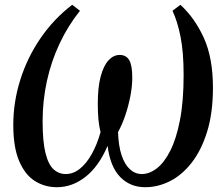

<svg xmlns="http://www.w3.org/2000/svg" viewBox="-20 -771 931 802"><path d="M218 11Q166.5 11 125.2 -15.2Q84 -41.5 59.8 -98.8Q35.5 -156 35.5 -249Q35.5 -345 64.8 -437.8Q94 -530.5 149 -611Q204 -691.5 281.5 -751L314 -726Q264 -663.5 229 -589.2Q194 -515 176 -432.8Q158 -350.5 158 -264.5Q158 -180 170 -131.8Q182 -83.5 203.8 -63.8Q225.5 -44 254.5 -44Q286 -44 313.8 -66.2Q341.5 -88.5 363.5 -128Q385.5 -167.5 400 -219Q393.5 -245.5 391 -273.2Q388.5 -301 388.5 -338.5Q388.5 -406.5 400.5 -451.5Q412.5 -496.5 433.2 -519Q454 -541.5 480 -541.5Q507 -541.5 519.8 -519.8Q532.5 -498 532.5 -446.5Q532.5 -411.5 524.8 -370.8Q517 -330 503.8 -290.5Q490.5 -251 473 -219Q475 -161 488 -122.2Q501 -83.5 522.8 -63.8Q544.5 -44 572.5 -44Q604 -44 635 -67.8Q666 -91.5 691.2 -141.2Q716.5 -191 731.8 -269.5Q747 -348 747 -458Q747 -553 734.2 -617.2Q721.5 -681.5 700.5 -726L733.5 -751Q794 -695.5 831.8 -612Q869.5 -528.5 869.5 -404.5Q869.5 -299 845.2 -221Q821 -143 780.5 -91.2Q740 -39.5 689.8 -14.2Q639.5 11 586.5 11Q523.5 11 481.8 -32Q440 -75 429.5 -162Q392.5 -75.5 337 -32.2Q281.5 11 218 11Z"/></svg>

Font: Merriweather 48pt Medium
Style: Italic
Weight: 500
Italic angle: -7.8°
Version: Version 2.101